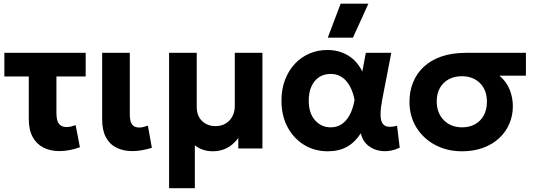

<svg xmlns="http://www.w3.org/2000/svg" viewBox="-20 -784 2818 1014"><path d="M293.5 14Q247 14 210.5 -4Q174 -22 153 -59.8Q132 -97.5 132 -156V-380H3V-505H432.5V-380H278V-188Q278 -146 291.8 -129.5Q305.5 -113 332 -113Q343.5 -113 355.2 -115.8Q367 -118.5 379.5 -123L402 -6.5Q374.5 3.5 347 8.8Q319.5 14 293.5 14Z M679.5 14Q632 14 595.8 -3.8Q559.5 -21.5 539.5 -58.5Q519.5 -95.5 519.5 -154V-505H665.5V-181Q665.5 -142 677.8 -126.2Q690 -110.5 715.5 -110.5Q725.5 -110.5 737 -113.2Q748.5 -116 761 -120.5L782 -3.5Q755 5 729 9.5Q703 14 679.5 14Z M873 210V-505H1019V-220Q1019 -172 1047 -145Q1075 -118 1119.5 -118Q1148 -118 1170.8 -131.2Q1193.5 -144.5 1206.8 -168.5Q1220 -192.5 1220 -224V-505H1366V0H1238.5V-55.5Q1212 -19 1177.8 -2Q1143.5 15 1105 15Q1078 15 1053.2 7.2Q1028.5 -0.5 1009 -17V210Z M1711 15Q1642.5 15 1587.2 -18.2Q1532 -51.5 1499.2 -111.8Q1466.5 -172 1466.5 -252.5Q1466.5 -313 1485.2 -362.2Q1504 -411.5 1537 -446.8Q1570 -482 1613.8 -501Q1657.5 -520 1709 -520Q1752 -520 1787.5 -506.2Q1823 -492.5 1849.8 -467Q1876.5 -441.5 1893.5 -406.5L1912 -505H2046.5L1999 -260Q1990 -212.5 1989.8 -181.5Q1989.5 -150.5 1998.8 -134.5Q2008 -118.5 2027.5 -115.2Q2047 -112 2077 -120L2091 -4Q2045 17.5 2001.5 14.2Q1958 11 1926.8 -13.2Q1895.5 -37.5 1885.5 -80Q1855.5 -33 1813 -9Q1770.5 15 1711 15ZM1726.5 -111.5Q1760.5 -111.5 1785.8 -129Q1811 -146.5 1827.8 -178.8Q1844.5 -211 1852.5 -256Q1849.5 -273 1843.5 -291.8Q1837.5 -310.5 1827.8 -328.8Q1818 -347 1803.8 -361.5Q1789.5 -376 1770.2 -384.8Q1751 -393.5 1725.5 -393.5Q1691 -393.5 1665.2 -376.5Q1639.5 -359.5 1625 -328Q1610.5 -296.5 1610.5 -253Q1610.5 -186 1643.8 -148.8Q1677 -111.5 1726.5 -111.5ZM1711 -585 1779 -764.5H1925.5L1844 -585Z M2420 15Q2341 15 2278.2 -18.5Q2215.5 -52 2179 -111Q2142.5 -170 2142.5 -247Q2142.5 -302 2161.5 -349Q2180.5 -396 2217.8 -431Q2255 -466 2311 -485.5Q2367 -505 2441.5 -505H2757.5V-384.5H2617.5Q2655 -353 2671.8 -310.5Q2688.5 -268 2688.5 -223Q2688.5 -172.5 2669.5 -129.2Q2650.5 -86 2615.2 -53.5Q2580 -21 2530.5 -3Q2481 15 2420 15ZM2421 -111.5Q2459.5 -111.5 2488.8 -127.8Q2518 -144 2534.8 -174.2Q2551.5 -204.5 2551.5 -246.5Q2551.5 -309 2514.8 -345.2Q2478 -381.5 2419 -381.5Q2381 -381.5 2351.2 -366Q2321.5 -350.5 2304 -320.8Q2286.5 -291 2286.5 -249.5Q2286.5 -187 2324 -149.2Q2361.5 -111.5 2421 -111.5Z"/></svg>

Font: Geologica Cursive SemiBold
Style: Regular
Weight: 600
Designer: Sindre Bremnes, Frode Helland
Foundry: Monokrom Skriftforlag AS
Version: Version 1.010;gftools[0.9.28]